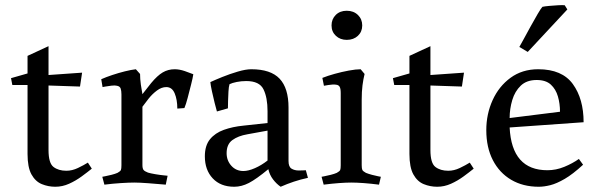

<svg xmlns="http://www.w3.org/2000/svg" viewBox="-20 -696 2282 732"><path d="M27 -372 22 -398 85 -416V-483L165 -520V-410L293 -419L285 -366L165 -370V-124Q165 -74 184 -59.5Q203 -45 233 -45Q255 -45 277 -55.5Q299 -66 315 -76L330 -53Q314 -40 291.5 -23.5Q269 -7 243.5 4.5Q218 16 191 16Q164 16 139.5 6Q115 -4 100 -31Q85 -58 85 -109V-372Z M498 -432 514 -414Q514 -395 517 -373.5Q520 -352 523 -337L556 -379Q580 -408 600.5 -420Q621 -432 646 -432Q664 -432 684.5 -425Q705 -418 717 -413Q715 -399 708.5 -373.5Q702 -348 695.5 -323Q689 -298 683 -284L656 -282Q656 -316 646 -340Q636 -364 614 -364Q596 -364 578.5 -351Q561 -338 547 -320.5Q533 -303 523 -289V-67Q523 -54 527 -48.5Q531 -43 544 -38Q554 -35 571.5 -32Q589 -29 604 -27.5Q619 -26 619 -26L612 8Q578 5 545 2.5Q512 0 492 0Q473 0 441 2Q409 4 378 8L370 -22Q370 -22 380.5 -24Q391 -26 405 -29.5Q419 -33 428 -37Q439 -43 441 -48Q443 -53 443 -66V-336Q443 -350 440 -358.5Q437 -367 426 -369Q419 -371 405.5 -369.5Q392 -368 381.5 -366Q371 -364 371 -364L366 -394Q384 -402 408 -410Q432 -418 456 -424Q480 -430 498 -432Z M908 -44Q927 -44 952 -55Q977 -66 1000 -84V-198L923 -184Q888 -178 866 -162Q844 -146 844 -112Q844 -84 862 -64Q880 -44 908 -44ZM1080 -286V-82Q1080 -60 1091.5 -53Q1103 -46 1119 -46Q1130 -46 1138 -46.5Q1146 -47 1146 -47L1154 -18Q1126 -12 1100.5 -3.5Q1075 5 1050 16Q1034 5 1021 -12Q1008 -29 1003 -51Q957 -13 929 1.5Q901 16 873 16Q821 16 791 -16Q761 -48 761 -100Q761 -141 780.5 -165Q800 -189 833.5 -201Q867 -213 908 -217L1000 -227V-272Q1000 -324 984.5 -355.5Q969 -387 919 -387Q900 -387 882.5 -383.5Q865 -380 855 -375Q852 -365 851 -347Q850 -329 849.5 -311.5Q849 -294 849 -283L807 -271Q804 -281 798.5 -303Q793 -325 788 -348Q783 -371 782 -383Q799 -391 827.5 -402.5Q856 -414 886.5 -423Q917 -432 938 -432Q1012 -432 1046 -396Q1080 -360 1080 -286Z M1359 -316V-66Q1359 -53 1361.5 -48Q1364 -43 1375 -37Q1385 -33 1398 -29.5Q1411 -26 1421.5 -24Q1432 -22 1432 -22L1425 8Q1394 4 1366.5 2Q1339 0 1319 0Q1300 0 1272.5 2Q1245 4 1214 8L1206 -22Q1206 -22 1216.5 -24Q1227 -26 1241 -29.5Q1255 -33 1264 -37Q1275 -43 1277 -48Q1279 -53 1279 -66V-341Q1279 -358 1275 -365Q1271 -372 1262 -373Q1250 -375 1232.5 -372Q1215 -369 1215 -369L1209 -399Q1229 -407 1256 -414.5Q1283 -422 1310 -427Q1337 -432 1355 -432L1370 -414Q1365 -394 1362 -370.5Q1359 -347 1359 -316ZM1244 -599Q1244 -623 1260 -639Q1276 -655 1302 -655Q1328 -655 1344.5 -639Q1361 -623 1361 -599Q1361 -575 1344.5 -559.5Q1328 -544 1302 -544Q1277 -544 1260.5 -559.5Q1244 -575 1244 -599Z M1483 -372 1478 -398 1541 -416V-483L1621 -520V-410L1749 -419L1741 -366L1621 -370V-124Q1621 -74 1640 -59.5Q1659 -45 1689 -45Q1711 -45 1733 -55.5Q1755 -66 1771 -76L1786 -53Q1770 -40 1747.5 -23.5Q1725 -7 1699.5 4.5Q1674 16 1647 16Q1620 16 1595.5 6Q1571 -4 1556 -31Q1541 -58 1541 -109V-372Z M2205 -230 1923 -210Q1931 -47 2067 -47Q2100 -47 2131.5 -60Q2163 -73 2187 -90L2203 -68Q2164 -32 2133 -14Q2102 4 2078 10Q2054 16 2034 16Q1974 16 1929 -10.5Q1884 -37 1859 -85.5Q1834 -134 1834 -200Q1834 -261 1858 -314Q1882 -367 1926.5 -399.5Q1971 -432 2032 -432Q2123 -432 2164 -375.5Q2205 -319 2205 -230ZM2026 -391Q1988 -391 1965.5 -369.5Q1943 -348 1933 -314.5Q1923 -281 1923 -246L2115 -270Q2115 -301 2107 -328.5Q2099 -356 2080 -373.5Q2061 -391 2026 -391ZM2133 -676 2143 -660 1992 -498 1960 -517Q1963 -522 1975 -544Q1987 -566 2002 -593.5Q2017 -621 2030 -643Q2043 -665 2048 -670Q2057 -672 2074 -673.5Q2091 -675 2108 -676Q2125 -677 2133 -676Z"/></svg>

Font: Buenard
Style: Regular
Weight: 400
Version: Version 2.000